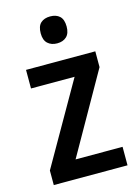

<svg xmlns="http://www.w3.org/2000/svg" viewBox="-115 -813 633 877"><g transform="rotate(-15 202.0 -374.5)"><path d="M376.5 0H27.8V-68.8L247.6 -453.1H41.5V-541H369.1V-466.3L154.3 -87.4H376.5ZM210.9 -748.5Q239.3 -748.5 255.6 -733.2Q272 -717.8 272 -684.6Q272 -652.3 255.4 -636.7Q238.8 -621.1 210.9 -621.1Q183.6 -621.1 166.5 -636.7Q149.4 -652.3 149.4 -684.6Q149.4 -718.3 166 -733.4Q182.6 -748.5 210.9 -748.5Z"/></g></svg>

Font: Open Sans SemiCondensed SemiBold
Style: Regular
Weight: 600
Width: 4
Designer: Monotype Design Team
Foundry: Monotype Imaging Inc.
Version: Version 3.000